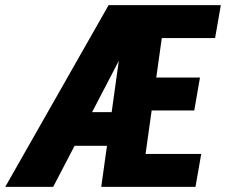

<svg xmlns="http://www.w3.org/2000/svg" viewBox="-62 -731 883 751"><path d="M471.7 -625.5 146 0H-41.5L362.8 -710.9H462.9ZM449.2 -292.5 425.8 -160.6H117.7L140.6 -292.5ZM725.1 -128.9 702.6 0H409.7L432.6 -128.9ZM588.9 -710.9 489.3 0H334L433.1 -710.9ZM720.2 -427.7 697.8 -298.8H445.3L467.8 -427.7ZM801.8 -710.9 779.3 -582H486.8L509.3 -710.9Z"/></svg>

Font: Roboto Condensed Black
Style: Italic
Weight: 900
Italic angle: -12°
Designer: Christian Robertson
Foundry: Google
Version: Version 3.008; 2023